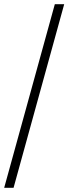

<svg xmlns="http://www.w3.org/2000/svg" viewBox="-20 -780 328 921"><path d="M0 121 243 -760H288L45 121Z"/></svg>

Font: Noto Serif Khmer Light
Style: Regular
Weight: 300
Version: Version 2.003